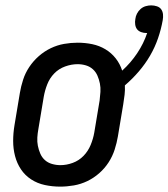

<svg xmlns="http://www.w3.org/2000/svg" viewBox="-20 -687 627 715"><path d="M204 8Q175 8 147 2Q119 -4 96 -19Q73 -34 58 -56.5Q43 -79 36 -106Q29 -133 29 -162Q29 -191 34 -221L54 -341Q58 -365 66 -390Q74 -415 89 -437.5Q104 -460 124.5 -478Q145 -496 169 -507.5Q193 -519 218.5 -523.5Q244 -528 269 -528Q297 -528 323.5 -522.5Q350 -517 372.5 -503.5Q395 -490 411 -469.5Q427 -449 435 -424Q467 -453 491 -489Q515 -525 528 -564H526Q515 -564 505.5 -567.5Q496 -571 490.5 -578Q485 -585 483.5 -595.5Q482 -606 484 -616Q485 -626 490 -636Q495 -646 503.5 -653.5Q512 -661 522.5 -664Q533 -667 543 -667Q554 -667 564.5 -663.5Q575 -660 580.5 -652Q586 -644 587 -633.5Q588 -623 586 -612Q580 -578 568.5 -544.5Q557 -511 539 -480Q521 -449 497 -421Q473 -393 445 -369Q446 -352 444 -334.5Q442 -317 439 -299L419 -179Q415 -155 407 -130Q399 -105 384.5 -82.5Q370 -60 349.5 -42Q329 -24 305 -12.5Q281 -1 255 3.5Q229 8 204 8ZM205 -72Q228 -72 251 -80.5Q274 -89 291 -106.5Q308 -124 317.5 -147Q327 -170 331 -193L351 -313Q353 -329 354 -345Q355 -361 352 -376Q349 -391 343 -405Q337 -419 326 -429Q315 -439 300 -443.5Q285 -448 269 -448Q246 -448 222.5 -439.5Q199 -431 182 -413.5Q165 -396 156 -373Q147 -350 143 -327L123 -207Q120 -191 119 -175Q118 -159 121 -144Q124 -129 130 -115Q136 -101 147 -91Q158 -81 173.5 -76.5Q189 -72 205 -72Z"/></svg>

Font: Iosevka Medium Oblique
Style: Regular
Weight: 500
Italic angle: -9°
Monospace: yes
Designer: Belleve Invis
Foundry: Belleve Invis
Version: Version 32.5.0; ttfautohint (v1.8.4)